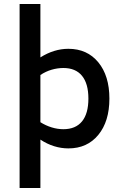

<svg xmlns="http://www.w3.org/2000/svg" viewBox="-20 -730 620 960"><path d="M78 210V-710H182V-443Q250 -486 322 -486Q416 -486 471.5 -418.5Q527 -351 527 -237Q527 -123 471.5 -55.5Q416 12 322 12Q286 12 250.5 1Q215 -10 182 -32V210ZM297 -84Q358 -84 390 -123Q422 -162 422 -237Q422 -312 390 -351Q358 -390 297 -390Q268 -390 238.5 -381.5Q209 -373 182 -355V-119Q209 -102 238.5 -93Q268 -84 297 -84Z"/></svg>

Font: Sometype Mono SemiBold
Style: Regular
Weight: 600
Designer: Ryoichi Tsunekawa
Foundry: Dharma Type
Version: Version 1.001